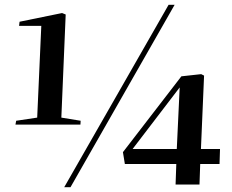

<svg xmlns="http://www.w3.org/2000/svg" viewBox="-20 -764 959 795"><path d="M246 11 678 -744H703L272 11ZM234 -277 314 -264 313 -248H44L47 -264L134 -277L151 -657H59L61 -674L237 -710L252 -704ZM812 -147H891L889 -85H809L806 0H707L710 -85H497L489 -134L731 -448L813 -457L825 -451ZM712 -147 724 -402 529 -147Z"/></svg>

Font: Literata 72pt SemiBold
Style: Italic
Weight: 600
Italic angle: -2°
Designer: Latin by Veronika Burian and Jose Scaglione. Greek by Irene Vlachou. Cyrillic by Vera Evstafieva
Foundry: TypeTogether
Version: Version 3.002